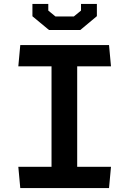

<svg xmlns="http://www.w3.org/2000/svg" viewBox="-20 -960 660 980"><path d="M83.5 0H536.5L546.5 -108.5H374V-621.5H546.5L536.5 -730H83.5L73.5 -621.5H243V-108.5H73.5ZM230 -807H390L474.5 -877.5V-940H393.5V-906L357 -876H263L226.5 -906V-940H145.5V-877Z"/></svg>

Font: Monaspace Krypton SemiBold
Style: Regular
Weight: 600
Designer: Riley Cran & the Lettermatic Team
Foundry: Lettermatic
Version: Version 1.200 (Monaspace Krypton)